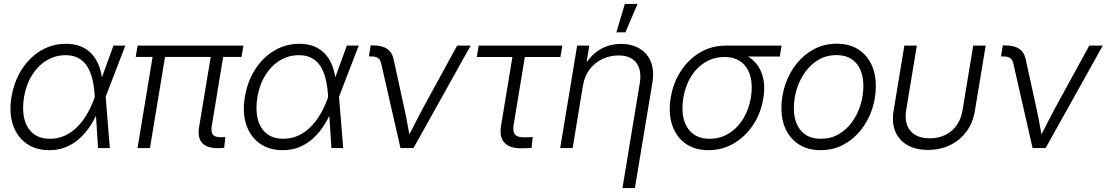

<svg xmlns="http://www.w3.org/2000/svg" viewBox="-20 -755 5643 979"><path d="M231.4 10.7Q161.6 10.7 113.5 -24.2Q65.4 -59.1 45.4 -120.1Q25.4 -181.2 38.6 -260.3Q51.8 -339.8 91.1 -401.1Q130.4 -462.4 188.7 -497.1Q247.1 -531.7 316.9 -531.7Q359.9 -531.7 392.8 -518.1Q425.8 -504.4 448.5 -479.2Q471.2 -454.1 484.4 -419.7Q497.6 -385.3 502 -343.3H523.9L518.6 -263.7L540 0H480L462.4 -272Q459.5 -317.9 450 -355.2Q440.4 -392.6 423.1 -418.9Q405.8 -445.3 378.9 -459.5Q352.1 -473.6 314 -473.6Q261.7 -473.6 217.8 -447Q173.8 -420.4 143.6 -372.3Q113.3 -324.2 102.5 -259.8Q92.3 -196.3 104.2 -148.4Q116.2 -100.6 149.4 -74Q182.6 -47.4 234.9 -47.4Q273.4 -47.4 306.9 -61.8Q340.3 -76.2 368.7 -102.8Q397 -129.4 419.7 -166.5Q442.4 -203.6 459 -248.5L558.6 -522.5H619.1L518.1 -259.8L497.1 -177.7H475.6Q457 -136.7 432.9 -102.3Q408.7 -67.9 378.4 -42.5Q348.1 -17.1 311.5 -3.2Q274.9 10.7 231.4 10.7Z M1094.7 0.5Q1036.1 1.5 1011.2 -25.6Q986.3 -52.7 995.1 -106.9L1061 -504.4H1124.5L1060.1 -114.7Q1054.7 -81.1 1065.7 -67.9Q1076.7 -54.7 1109.4 -55.2Q1115.7 -55.7 1119.9 -55.7Q1124 -55.7 1128.9 -56.2L1123 -1Q1116.2 -0.5 1109.4 0Q1102.5 0.5 1094.7 0.5ZM681.2 0 764.6 -504.4H828.1L744.6 0ZM671.9 -464.8 681.6 -522.5H1221.2L1211.4 -464.8Z M1421.4 10.7Q1351.6 10.7 1303.5 -24.2Q1255.4 -59.1 1235.4 -120.1Q1215.3 -181.2 1228.5 -260.3Q1241.7 -339.8 1281 -401.1Q1320.3 -462.4 1378.7 -497.1Q1437 -531.7 1506.8 -531.7Q1549.8 -531.7 1582.8 -518.1Q1615.7 -504.4 1638.4 -479.2Q1661.1 -454.1 1674.3 -419.7Q1687.5 -385.3 1691.9 -343.3H1713.9L1708.5 -263.7L1730 0H1669.9L1652.3 -272Q1649.4 -317.9 1639.9 -355.2Q1630.4 -392.6 1613 -418.9Q1595.7 -445.3 1568.8 -459.5Q1542 -473.6 1503.9 -473.6Q1451.7 -473.6 1407.7 -447Q1363.8 -420.4 1333.5 -372.3Q1303.2 -324.2 1292.5 -259.8Q1282.2 -196.3 1294.2 -148.4Q1306.2 -100.6 1339.4 -74Q1372.6 -47.4 1424.8 -47.4Q1463.4 -47.4 1496.8 -61.8Q1530.3 -76.2 1558.6 -102.8Q1586.9 -129.4 1609.6 -166.5Q1632.3 -203.6 1648.9 -248.5L1748.5 -522.5H1809.1L1708 -259.8L1687 -177.7H1665.5Q1647 -136.7 1622.8 -102.3Q1598.6 -67.9 1568.4 -42.5Q1538.1 -17.1 1501.5 -3.2Q1464.8 10.7 1421.4 10.7Z M2022 0 1923.8 -430.7Q1919.4 -450.7 1907.5 -459Q1895.5 -467.3 1872.6 -467.3H1860.8L1870.1 -523.4H1882.8Q1927.7 -523.4 1953.4 -506.3Q1979 -489.3 1986.3 -455.1L2042 -201.2Q2050.8 -161.6 2057.6 -122.6Q2064.5 -83.5 2071.8 -44.9H2054.7Q2074.7 -83.5 2094.5 -122.8Q2114.3 -162.1 2135.3 -201.2L2311 -522.5H2379.9L2088.4 0Z M2640.1 1Q2579.1 2 2552.2 -27.3Q2525.4 -56.6 2534.7 -113.3L2592.8 -464.4H2411.1L2420.9 -522.5H2847.2L2837.4 -464.4H2656.2L2599.1 -118.7Q2593.3 -84.5 2606 -69.3Q2618.7 -54.2 2653.8 -54.7Q2664.1 -54.7 2675 -55.2Q2686 -55.7 2696.3 -56.2L2690.4 -0.5Q2678.7 0 2666 0.5Q2653.3 1 2640.1 1Z M2952.6 -319.3 2899.9 0H2836.4L2922.9 -522.5H2984.9L2964.4 -398.9H2948.7Q2971.2 -444.3 3001.7 -473.6Q3032.2 -502.9 3068.8 -517.1Q3105.5 -531.2 3146.5 -531.2Q3200.2 -531.2 3240 -508.1Q3279.8 -484.9 3298.3 -440.7Q3316.9 -396.5 3306.2 -331.5L3217.3 204.1H3153.8L3241.7 -327.6Q3253.4 -396.5 3225.1 -434.3Q3196.8 -472.2 3133.8 -472.2Q3091.3 -472.2 3053.2 -454.8Q3015.1 -437.5 2988 -403.3Q2960.9 -369.1 2952.6 -319.3ZM3123 -590.3 3166 -734.9H3231L3168.9 -590.3Z M3592.3 10.7Q3522 10.7 3474.4 -23.7Q3426.8 -58.1 3407 -118.4Q3387.2 -178.7 3399.9 -256.8Q3413.1 -335 3452.9 -394.8Q3492.7 -454.6 3551.5 -488.5Q3610.4 -522.5 3680.7 -522.5H3965.3L3956.1 -466.8H3753.4L3673.8 -464.4Q3621.1 -464.4 3577.1 -438.2Q3533.2 -412.1 3503.9 -365.2Q3474.6 -318.4 3464.4 -256.8Q3454.1 -195.8 3466.3 -148.4Q3478.5 -101.1 3512 -74.2Q3545.4 -47.4 3598.6 -47.4Q3651.9 -47.4 3695.8 -74.2Q3739.7 -101.1 3769 -148.4Q3798.3 -195.8 3808.6 -256.8Q3818.8 -318.4 3806.4 -365Q3793.9 -411.6 3760.5 -438Q3727.1 -464.4 3673.8 -464.4L3676.3 -496.6Q3726.1 -496.6 3766.6 -480.5Q3807.1 -464.4 3834 -433.3Q3860.8 -402.3 3871.3 -356.9Q3881.8 -311.5 3872.1 -252.9Q3859.4 -176.8 3819.6 -117.2Q3779.8 -57.6 3721.2 -23.4Q3662.6 10.7 3592.3 10.7Z M4164.1 10.7Q4102.1 10.7 4057.4 -16.4Q4012.7 -43.5 3988.5 -91.8Q3964.4 -140.1 3964.4 -204.1Q3964.4 -266.1 3984.4 -324.7Q4004.4 -383.3 4041.7 -430.2Q4079.1 -477.1 4131.1 -504.6Q4183.1 -532.2 4246.6 -532.2Q4308.6 -532.2 4353.3 -505.1Q4397.9 -478 4421.9 -429.2Q4445.8 -380.4 4445.8 -316.4Q4445.8 -253.9 4425.8 -195.3Q4405.8 -136.7 4368.4 -90.3Q4331.1 -43.9 4279.3 -16.6Q4227.5 10.7 4164.1 10.7ZM4165.5 -47.4Q4216.8 -47.4 4256.8 -70.8Q4296.9 -94.2 4325 -133.3Q4353 -172.4 4367.7 -220.2Q4382.3 -268.1 4382.3 -316.9Q4382.3 -364.7 4366.7 -399.9Q4351.1 -435.1 4320.3 -454.6Q4289.6 -474.1 4245.1 -474.1Q4194.8 -474.1 4154.8 -450.9Q4114.7 -427.7 4086.4 -388.7Q4058.1 -349.6 4043 -301.5Q4027.8 -253.4 4027.8 -203.6Q4027.8 -132.3 4063.2 -89.8Q4098.6 -47.4 4165.5 -47.4Z M4711.9 9.3Q4649.4 9.3 4606.4 -15.4Q4563.5 -40 4544.9 -85Q4526.4 -129.9 4536.6 -191.4L4591.3 -522.5H4654.8L4600.6 -193.8Q4593.3 -148.4 4605.5 -116.2Q4617.7 -84 4647 -66.9Q4676.3 -49.8 4720.7 -49.8Q4765.1 -49.8 4800 -66.9Q4835 -84 4857.9 -116.2Q4880.9 -148.4 4888.2 -193.8L4942.4 -522.5H5005.9L4951.2 -191.4Q4941.4 -129.9 4908.4 -85Q4875.5 -40 4825.2 -15.4Q4774.9 9.3 4711.9 9.3Z M5245.1 0 5147 -430.7Q5142.6 -450.7 5130.6 -459Q5118.7 -467.3 5095.7 -467.3H5084L5093.3 -523.4H5106Q5150.9 -523.4 5176.5 -506.3Q5202.1 -489.3 5209.5 -455.1L5265.1 -201.2Q5273.9 -161.6 5280.8 -122.6Q5287.6 -83.5 5294.9 -44.9H5277.8Q5297.9 -83.5 5317.6 -122.8Q5337.4 -162.1 5358.4 -201.2L5534.2 -522.5H5603L5311.5 0Z"/></svg>

Font: Inter 28pt Light
Style: Italic
Weight: 300
Italic angle: -9.3988°
Designer: Rasmus Andersson
Foundry: rsms
Version: Version 4.001;git-66647c0bb